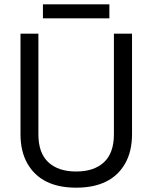

<svg xmlns="http://www.w3.org/2000/svg" viewBox="-20 -856 690 890"><path d="M333 14Q171 14 107 -98Q75 -154 75 -234V-700H158V-233Q158 -147 204 -104Q250 -61 333 -61Q416 -61 462 -104Q508 -147 508 -233V-700H592V-234Q592 -154 560 -98Q496 14 333 14ZM487 -771H179V-836H487Z"/></svg>

Font: Rilu
Style: Regular
Weight: 500
Designer: Alí Sinisterra
Foundry: Alí Sinisterra
Version: 0.1